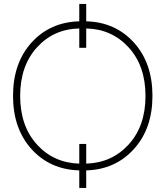

<svg xmlns="http://www.w3.org/2000/svg" viewBox="-20 -850 833 971"><path d="M380.9 -22.5V-122.1H416V-22.5Q545.9 -26.4 630.9 -119.6Q715.8 -212.9 715.8 -364.7Q715.8 -516.6 630.9 -609.9Q545.9 -703.1 416 -706.1V-608.4H380.9V-706.1Q251 -703.1 166.5 -609.9Q82 -516.6 82 -364.7Q82 -212.9 166.5 -119.6Q251 -26.4 380.9 -22.5ZM380.9 -742.2V-830.1H416V-742.2Q563.5 -738.3 657.2 -634.8Q751 -531.2 751 -365.2Q751 -199.2 656.7 -95.7Q562.5 7.8 416 11.7V100.6H380.9V11.7Q233.4 7.8 139.6 -95.7Q45.9 -199.2 45.9 -365.2Q45.9 -531.2 139.6 -634.8Q233.4 -738.3 380.9 -742.2Z"/></svg>

Font: Gen Shin Gothic ExtraLight
Style: Regular
Weight: 100
Designer: [Source Han Sans]
Ryoko NISHIZUKA  (kana & ideographs); Paul D. Hunt (Latin, Greek & Cyrillic); Wenlong ZHANG  (bopomofo
Version: Version 1.002.20150607